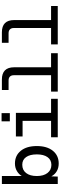

<svg xmlns="http://www.w3.org/2000/svg" viewBox="817 -1571 766 2440"><g transform="rotate(-90 1200.0 -351.0)"><path d="M342 12Q286 12 243.5 -13Q201 -38 179 -82L176 0H82V-710H183V-457Q204 -494 246 -519Q288 -544 342 -544Q444 -544 504 -469.5Q564 -395 564 -266Q564 -137 504 -62.5Q444 12 342 12ZM325 -81Q388 -81 423 -130Q458 -179 458 -266Q458 -354 423.5 -402.5Q389 -451 327 -451Q259 -451 221 -402Q183 -353 183 -266Q183 -180 221.5 -130.5Q260 -81 325 -81Z M878 -609V-714H982V-609ZM676 0V-85H884V-447H686V-532H986V-85H1164V0Z M1256 0V-85H1464V-559Q1464 -590 1447 -607.5Q1430 -625 1398 -625H1276V-710H1409Q1565 -710 1565 -554V-85H1744V0Z M1856 0V-85H2064V-559Q2064 -590 2047 -607.5Q2030 -625 1998 -625H1876V-710H2009Q2165 -710 2165 -554V-85H2344V0Z"/></g></svg>

Font: Txt Mono Medium
Style: Regular
Weight: 500
Monospace: yes
Designer: Open Source
Foundry: XRLN
Version: Version 1.0